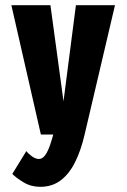

<svg xmlns="http://www.w3.org/2000/svg" viewBox="-20 -520 490 742"><path d="M174.9 -500 242.9 0H138L23.9 -500ZM273.4 -500H424.4L307 0Q292.8 61.2 270.2 106.6Q247.7 151.9 214.6 177Q181.5 202 135.4 202Q99.7 202 70.8 184.5Q41.9 166.9 27.6 152.1L81.9 63.7Q88.3 73.3 103.1 83.9Q117.9 94.4 130.3 94.4Q147.1 94.4 160.5 70.7Q173.9 46.9 189.1 -12.1L213.7 -38Z"/></svg>

Font: League Mono Thin Condensed
Style: Regular
Weight: 100
Width: 1
Designer: Tyler Finck
Foundry: The League of Moveable Type / Tyler Finck
Version: Version 2.300;RELEASE